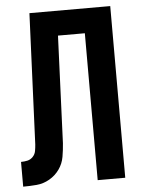

<svg xmlns="http://www.w3.org/2000/svg" viewBox="-53 -777 605 819"><g transform="rotate(-5 250.0 -367.5)"><path d="M13 0V-106Q27 -106 40.5 -109Q54 -112 64 -122.5Q74 -133 76.5 -147Q79 -161 80 -175L104 -735H450V0H332V-629H217L198 -170Q196 -141 191 -112Q186 -83 169 -59Q152 -35 126 -20Q100 -5 71 -2.5Q42 0 13 0Z"/></g></svg>

Font: Iosevka SS01
Style: Bold
Weight: 700
Monospace: yes
Designer: Belleve Invis
Foundry: Belleve Invis
Version: 2.3.3; ttfautohint (v1.8.3)